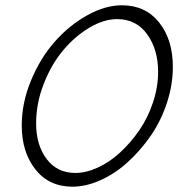

<svg xmlns="http://www.w3.org/2000/svg" viewBox="-20 -702 700 724"><path d="M252.9 2Q304.2 2 358.9 -22.5Q413.6 -46.9 461.7 -90.6Q509.8 -134.3 548.3 -189.9Q586.9 -245.6 609.4 -314Q631.8 -382.3 631.8 -450.2Q631.8 -552.2 580.1 -617.2Q528.3 -682.1 439.9 -682.1Q376 -682.1 307.9 -643.8Q239.7 -605.5 185.5 -543.7Q131.3 -481.9 96.7 -397.9Q62 -314 62 -229Q62 -128.4 113.5 -63.2Q165 2 252.9 2ZM421.9 -629.9Q493.7 -629.9 534.9 -572.8Q576.2 -515.6 576.2 -431.2Q576.2 -373.5 556.9 -315.7Q537.6 -257.8 505.4 -210.9Q473.1 -164.1 433.1 -127.2Q393.1 -90.3 348.6 -70.1Q304.2 -49.8 264.2 -49.8Q195.8 -49.8 156 -102.3Q116.2 -154.8 116.2 -236.8Q116.2 -312.5 145 -386Q173.8 -459.5 218 -512.2Q262.2 -564.9 316.7 -597.4Q371.1 -629.9 421.9 -629.9Z"/></svg>

Font: Comic Neue Angular
Style: Italic
Weight: 400
Italic angle: -12°
Designer: Craig Rozynski
Foundry: Craig Rozynski
Version: Version 2.003